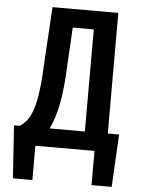

<svg xmlns="http://www.w3.org/2000/svg" viewBox="-59 -757 718 978"><g transform="rotate(5 300.0 -268.0)"><path d="M549.3 174.8H446.3V0H144V175.3H44.4L26.4 -94.2H55.7Q77.6 -107.4 94.5 -130.6Q111.3 -153.8 123 -192.1Q134.8 -230.5 141.8 -286.4Q148.9 -342.3 151.9 -419.9L169.4 -710.9H505.9V-94.2H564ZM270 -419.9Q265.6 -303.2 250 -223.9Q234.4 -144.5 208.5 -94.2H388.7V-616.2H281.2Z"/></g></svg>

Font: Roboto Mono
Style: Regular
Weight: 500
Designer: Google
Version: Version 2.000986; 2015; ttfautohint (v1.3)